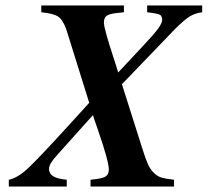

<svg xmlns="http://www.w3.org/2000/svg" viewBox="-20 -682 759 702"><path d="M616.2 -24.9V0H311V-24.9Q351.6 -28.3 364.7 -35.9Q377.9 -43.5 377.9 -62Q377.9 -91.3 339.8 -202.1Q321.3 -254.9 319.8 -261.2L189 -115.2Q159.2 -83 159.2 -64.9Q159.2 -46.9 174.8 -37.4Q190.4 -27.8 224.1 -24.9V0H12.2V-24.9Q43.5 -30.8 81.3 -65.7Q119.1 -100.6 238.8 -231.9Q256.3 -251.5 274.7 -271.5Q293 -291.5 306.2 -306.2L222.2 -575.2Q210 -609.4 192.9 -621.1Q175.8 -632.8 130.9 -637.2V-662.1H433.1V-637.2Q426.3 -636.7 415.8 -635.3Q405.3 -633.8 402.8 -633.8Q378.4 -630.9 369.1 -623.5Q359.9 -616.2 359.9 -599.1Q359.9 -578.6 395 -471.2Q396 -469.2 397.7 -463.1Q399.4 -457 400.9 -453.1Q401.9 -449.2 412.1 -417L503.9 -515.1Q543 -556.6 558.1 -577.4Q573.2 -598.1 573.2 -610.8Q573.2 -615.7 570.6 -621.1Q567.9 -626.5 564.9 -627.9Q556.6 -632.8 518.1 -637.2V-662.1H719.2V-637.2Q692.9 -633.8 673.6 -621.8Q654.3 -609.9 621.1 -577.1L425.8 -374L500 -140.1Q511.7 -102.5 520.3 -83Q528.8 -63.5 542.5 -50Q556.2 -36.6 571.8 -32.2Q587.4 -27.8 616.2 -24.9Z"/></svg>

Font: Accordance
Style: Bold-Italic
Weight: 700
Italic angle: -11°
Version: Version 1.2 (build January 31, 2020) Miklal Software Solutio